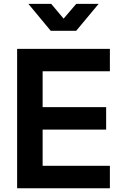

<svg xmlns="http://www.w3.org/2000/svg" viewBox="-20 -1006 635 1026"><path d="M71.5 -745H567.2V-625H207.8V-433.5H547.2V-313.5H207.8V-120H567.2V0H71.5ZM131.5 -985.5H253.5L341.5 -880.8H298L387.5 -985.5H507.2L387.2 -841.5H251Z"/></svg>

Font: Trafiko Sans Variable
Style: Regular
Weight: 400
Designer: Gumpita Rahayu / Trafiko
Foundry: Tokotype / Trafiko
Version: Version 0.001;FEAKit 1.0